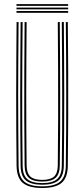

<svg xmlns="http://www.w3.org/2000/svg" viewBox="-20 -907 410 932"><path d="M185 5.5Q119 5.5 90.1 -19.8Q61.2 -45 60.5 -102.8Q59.5 -188.8 59 -275.2Q58.5 -361.8 58.6 -449Q58.8 -536.2 59.2 -624Q59.8 -711.8 60.5 -800H70.2Q69.5 -713.8 68.9 -627.1Q68.2 -540.5 68.2 -453.6Q68.2 -366.8 68.8 -279.2Q69.2 -191.8 70.2 -103Q71 -48 98.2 -25.2Q125.5 -2.5 185 -2.5Q244.5 -2.5 271.6 -25.2Q298.8 -48 299.5 -103Q300.8 -189 301.1 -275.5Q301.5 -362 301.5 -449.1Q301.5 -536.2 300.9 -624.1Q300.2 -712 299.5 -800H309.2Q310.5 -682.2 311 -566.9Q311.5 -451.5 311.1 -336.1Q310.8 -220.8 309.2 -102.8Q308.5 -45 279.6 -19.8Q250.8 5.5 185 5.5ZM185 -10.2Q130.8 -10.2 105.6 -31.4Q80.5 -52.5 80 -103.2Q79 -189.2 78.5 -275.9Q78 -362.5 78.1 -449.4Q78.2 -536.2 78.8 -624Q79.2 -711.8 80 -800H89.8Q89 -713.2 88.5 -626.6Q88 -540 87.9 -453.1Q87.8 -366.2 88.2 -278.9Q88.8 -191.5 89.8 -103.2Q90.2 -57 112.8 -37.6Q135.2 -18.2 185 -18.2Q234.5 -18.2 257 -37.6Q279.5 -57 280 -103.2Q281.2 -189.2 281.6 -275.9Q282 -362.5 281.9 -449.5Q281.8 -536.5 281.2 -624.1Q280.8 -711.8 280 -800H289.8Q290.5 -712 291.1 -625.2Q291.8 -538.5 291.8 -452Q291.8 -365.5 291.4 -278.5Q291 -191.5 289.8 -103.2Q289.2 -52.5 264.1 -31.4Q239 -10.2 185 -10.2ZM185 -25.8Q139.8 -25.8 119.9 -43.9Q100 -62 99.5 -103.5Q98 -219 97.8 -334.2Q97.5 -449.5 98 -565.8Q98.5 -682 99.5 -800H109.2Q108.5 -713.5 108 -626.5Q107.5 -539.5 107.4 -452.2Q107.2 -365 107.8 -277.8Q108.2 -190.5 109.2 -103.5Q109.8 -66.5 127.2 -50.1Q144.8 -33.8 185 -33.8Q225.2 -33.8 242.6 -50.1Q260 -66.5 260.5 -103.5Q262 -219.2 262.2 -334.5Q262.5 -449.8 262 -565.9Q261.5 -682 260.5 -800H270.2Q271 -712.2 271.5 -624.9Q272 -537.5 272.1 -450.6Q272.2 -363.8 271.9 -277Q271.5 -190.2 270.2 -103.5Q269.8 -61.8 249.8 -43.8Q229.8 -25.8 185 -25.8ZM60 -878.5V-887H310.8V-878.5ZM60 -845V-853.5H310.8V-845ZM60 -861.8V-870.2H310.8V-861.8Z"/></svg>

Font: Big Shoulders Inline Text ExtraLight
Style: Regular
Weight: 250
Version: Version 2.002